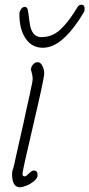

<svg xmlns="http://www.w3.org/2000/svg" viewBox="-20 -782 378 812"><path d="M31 -45Q31 -59 36 -70Q41 -87 45 -109L60 -176L80 -264Q90 -313 104 -374Q106 -380 108 -394Q118 -437 118 -444V-454Q118 -462 111 -487Q111 -499 119.5 -509Q128 -519 140 -519Q151 -519 159 -504Q167 -489 167 -471Q167 -451 121 -255Q75 -59 75 -47Q75 -36 85 -36Q90 -36 103 -49Q115 -61 123 -61Q139 -61 139 -41Q139 -29 125 -17Q111 -5 93 2.5Q75 10 65 10Q31 10 31 -45ZM62 -722Q62 -734 69 -743.5Q76 -753 85 -753Q93 -753 97 -743Q100 -729 102 -710L105 -689Q112 -625 155 -625Q201 -625 236 -657.5Q271 -690 309 -754Q315 -762 325 -762Q338 -762 338 -745Q338 -737 335 -731Q294 -661 250 -620.5Q206 -580 161 -580Q115 -580 88.5 -619Q62 -658 62 -722Z"/></svg>

Font: Bad Script
Style: Regular
Weight: 400
Italic angle: -10°
Designer: Roman Shchyukin (Gaslight Type Foundry), Cyreal (Charset Expansion)
Foundry: Gaslight
Version: Version 2.000